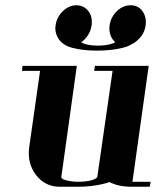

<svg xmlns="http://www.w3.org/2000/svg" viewBox="-20 -712 594 732"><path d="M64 -441.9 65.9 -460.9H272.9L213.9 -38.1Q212.9 -34.2 217.8 -30.5Q222.7 -26.9 231.9 -24.9Q252 -19 279.8 -19Q307.6 -19 329.1 -24.9Q349.6 -30.8 351.1 -38.1L409.2 -441.9H338.9L341.8 -460.9H546.9L484.9 -19H554.2L550.8 0H481.9Q431.2 0 397 -18.1Q390.1 -14.6 375 -11.2Q329.1 0 276.9 0H208Q151.9 0 117.2 -44.9Q89.8 -81.1 89.8 -127.9Q89.8 -136.2 91.8 -153.8L132.8 -441.9ZM190.9 -604Q190.9 -605.5 191.4 -609.4Q191.9 -613.3 191.9 -615.2Q196.3 -647.5 220.2 -669.9Q243.7 -691.9 271 -691.9Q299.3 -691.9 316.9 -669.9Q330.1 -653.3 330.1 -628.9Q330.1 -620.1 329.1 -615.2Q324.7 -584 301.8 -561Q295.9 -555.2 290 -550.8Q293.5 -547.4 305.2 -543.9Q325.2 -538.1 353 -538.1Q380.9 -538.1 401.9 -543.9Q415.5 -547.4 418.9 -550.8Q414.6 -555.2 410.2 -561Q397 -579.1 397 -602.1Q397 -611.3 397.9 -615.2Q402.3 -646.5 425.8 -669.9Q449.2 -691.9 478 -691.9Q506.8 -691.9 522.9 -669.9Q536.1 -651.9 536.1 -627.9Q536.1 -620.1 535.2 -615.2Q530.8 -583.5 506.8 -561Q495.1 -549.3 481 -543Q470.7 -535.6 448.2 -529.8Q404.3 -519 350.1 -519Q295.4 -519 254.9 -529.8Q233.4 -536.1 225.1 -543Q214.8 -548.3 205.1 -561Q190.9 -582 190.9 -604Z"/></svg>

Font: Hjet
Style: Italic
Weight: 400
Designer: T. Christopher White
Version: Version 1.2